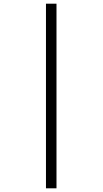

<svg xmlns="http://www.w3.org/2000/svg" viewBox="-20 -780 556 1040"><path d="M229 240V-760H286V240Z"/></svg>

Font: Noto Serif Myanmar SemCond
Style: Regular
Weight: 400
Width: 4
Designer: Ben Mitchell and the Monotype Design Team
Foundry: Monotype Imaging Inc.
Version: Version 2.106; ttfautohint (v1.8.4.7-5d5b)